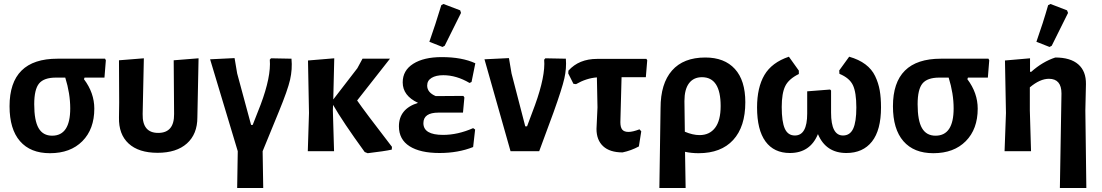

<svg xmlns="http://www.w3.org/2000/svg" viewBox="-20 -760 5537 965"><path d="M231 10Q133 10 80.5 -50.5Q28 -111 28 -226Q28 -465 269 -465H508L512 -457L505 -370H405L402 -362Q454 -293 454 -214Q454 -111 394 -50.5Q334 10 231 10ZM242 -78Q333 -78 333 -215Q333 -290 308 -370H261Q201 -370 176.5 -340.5Q152 -311 152 -236Q152 -154 174 -116Q196 -78 242 -78Z M578 -170 579 -244 578 -457 703 -467 697 -187Q695 -92 775 -92Q856 -92 855 -187L853 -457L978 -467L972 -170Q972 -86 919.5 -39Q867 8 772 8Q677 8 626.5 -38.5Q576 -85 578 -170Z M1172 185 1175 0 1036 -462 1159 -468 1172 -391 1242 -132H1250L1290 -234Q1343 -375 1336 -460L1342 -467L1445 -465Q1450 -412 1438 -359.5Q1426 -307 1382 -200L1300 0L1303 185Z M1527 0 1533 -192 1528 -456 1660 -467 1655 -260 1776 -417 1802 -465H1940L1775 -255Q1809 -205 1950 -22L1949 -8Q1913 0 1828 10L1813 4Q1702 -149 1654 -233L1653 -205L1659 0Z M2198 -734 2209 -740 2293 -708 2297 -695Q2268 -636 2215 -530L2204 -524L2138 -550Q2168 -635 2198 -734ZM2189 9Q2092 9 2038.5 -25Q1985 -59 1985 -125Q1985 -213 2081 -243Q2004 -279 2004 -346Q2004 -406 2057 -439.5Q2110 -473 2200 -473Q2302 -473 2369 -442L2350 -348L2340 -343Q2274 -382 2208 -382Q2171 -382 2149 -368.5Q2127 -355 2127 -330Q2127 -295 2170 -277L2309 -278L2314 -270L2307 -194H2184Q2108 -194 2108 -141Q2108 -82 2207 -82Q2281 -82 2358 -116L2368 -109L2358 -21Q2283 9 2189 9Z M2824 -465Q2828 -417 2816.5 -366Q2805 -315 2762 -195L2690 0H2546L2415 -462L2538 -468L2551 -391L2620 -125H2629L2669 -232Q2722 -379 2715 -460L2721 -467Z M3109 6Q3045 6 3011.5 -25Q2978 -56 2978 -112L2983 -220L2980 -371Q2927 -367 2875 -337L2862 -339L2836 -391L2837 -405Q2890 -464 2981 -464H3229L3233 -457L3226 -372H3104L3098 -146Q3098 -120 3107.5 -108.5Q3117 -97 3139 -97Q3160 -97 3194 -110L3203 -100L3191 -24Q3152 -3 3109 6Z M3294 185 3300 -217Q3300 -340 3357.5 -405.5Q3415 -471 3525 -471Q3621 -471 3673.5 -413.5Q3726 -356 3726 -246Q3726 -123 3665 -56.5Q3604 10 3491 10Q3455 10 3423 3L3426 185ZM3420 -252 3422 -98Q3462 -81 3496 -81Q3546 -81 3574 -117.5Q3602 -154 3602 -227Q3602 -372 3508 -372Q3466 -372 3443 -341.5Q3420 -311 3420 -252Z M3950 9Q3870 9 3827.5 -49Q3785 -107 3785 -220Q3785 -320 3822 -383Q3859 -446 3945 -475L3995 -405V-388Q3944 -363 3926.5 -327Q3909 -291 3909 -222Q3909 -148 3924.5 -113.5Q3940 -79 3975 -79Q4037 -79 4037 -189V-301L4152 -310L4157 -305V-194Q4157 -79 4217 -79Q4252 -79 4268 -113Q4284 -147 4284 -220Q4284 -295 4267 -331.5Q4250 -368 4199 -389L4198 -406L4248 -475Q4297 -461 4329.5 -436.5Q4362 -412 4378.5 -377.5Q4395 -343 4401.5 -306Q4408 -269 4408 -220Q4408 -106 4362.5 -48.5Q4317 9 4234 9Q4131 9 4091 -86Q4052 9 3950 9Z M4671 10Q4573 10 4520.5 -50.5Q4468 -111 4468 -226Q4468 -465 4709 -465H4948L4952 -457L4945 -370H4845L4842 -362Q4894 -293 4894 -214Q4894 -111 4834 -50.5Q4774 10 4671 10ZM4682 -78Q4773 -78 4773 -215Q4773 -290 4748 -370H4701Q4641 -370 4616.5 -340.5Q4592 -311 4592 -236Q4592 -154 4614 -116Q4636 -78 4682 -78Z M5248 -734 5260 -740 5343 -708 5348 -695Q5319 -636 5266 -530L5255 -524L5189 -550Q5222 -643 5248 -734ZM5157 -467V-399H5163Q5220 -450 5284 -471Q5360 -471 5399.5 -436.5Q5439 -402 5438 -337L5435 -204L5440 185H5307L5315 -290Q5315 -364 5252 -364Q5207 -364 5156 -321V-205L5162 0H5029L5036 -192L5031 -456Z"/></svg>

Font: Alegreya Sans
Style: Bold
Weight: 700
Designer: Juan Pablo del Peral
Foundry: Huerta Tipografica
Version: Version 2.007